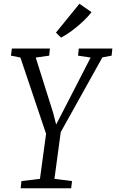

<svg xmlns="http://www.w3.org/2000/svg" viewBox="-20 -1001 618 1021"><path d="M90 0 94 -38 192.5 -50 225 -289.5 88.5 -695 38.5 -705 43 -743H245.5L241.5 -705L170 -695L262.5 -401.5L278.5 -339L310.5 -400.5L462 -695L395 -705L399 -743H577.5L573.5 -705L524.5 -696L303 -298.5L269.5 -50L363 -38L358.5 0ZM304.5 -801 277.5 -827.5 402.5 -981 466.5 -936.5Q449.5 -913.5 420.8 -886.5Q392 -859.5 360.8 -836.5Q329.5 -813.5 304.5 -801Z"/></svg>

Font: Merriweather 24pt SemiCondensed Light
Style: Italic
Weight: 300
Width: 4
Italic angle: -7.8°
Designer: Eben Sorkin
Foundry: Eben Sorkin
Version: Version 2.101